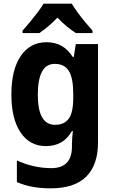

<svg xmlns="http://www.w3.org/2000/svg" viewBox="-20 -786 624 1046"><path d="M234 -556Q326 -556 376 -476H382L393 -546H514V-10Q514 112 450 176Q386 240 256 240Q203 240 158.5 232Q114 224 72 206V88Q163 130 260 130Q315 130 343.5 101Q372 72 372 11V0Q372 -16 373.5 -36Q375 -56 377 -72H372Q347 -29 311.5 -9.5Q276 10 230 10Q142 10 92 -64.5Q42 -139 42 -271Q42 -406 93 -481Q144 -556 234 -556ZM278 -438Q186 -438 186 -269Q186 -106 280 -106Q330 -106 354.5 -139.5Q379 -173 379 -253V-274Q379 -361 355 -399.5Q331 -438 278 -438ZM371 -766Q384 -744 403.5 -717.5Q423 -691 444.5 -665Q466 -639 484 -619V-606H393Q370 -621 343.5 -642.5Q317 -664 293 -690Q268 -664 242.5 -642.5Q217 -621 195 -606H103V-619Q120 -638 142 -664.5Q164 -691 184.5 -718Q205 -745 217 -766Z"/></svg>

Font: Noto Sans SemiCondensed
Style: Bold
Weight: 700
Width: 4
Designer: Monotype Design Team
Foundry: Monotype Imaging Inc.
Version: Version 2.013; ttfautohint (v1.8.4.7-5d5b)